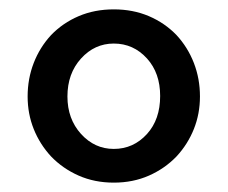

<svg xmlns="http://www.w3.org/2000/svg" viewBox="-20 -732 486 410"><path d="M357 -398Q381 -424 394 -456.5Q407 -489 407 -526Q407 -564 394 -597.5Q381 -631 357 -657Q332 -683 298 -697.5Q264 -712 223 -712Q182 -712 148 -697.5Q114 -683 89 -657Q65 -631 52 -597.5Q39 -564 39 -526Q39 -489 52 -456.5Q65 -424 89 -398Q114 -372 148 -357Q182 -342 223 -342Q264 -342 298 -357Q332 -372 357 -398ZM153 -607Q182 -639 223 -639Q265 -639 294 -607Q322 -576 322 -527Q322 -477 294 -446Q265 -414 223 -414Q182 -414 153 -446Q124 -478 124 -526Q124 -575 153 -607Z"/></svg>

Font: RT Raleway SemiBold
Style: Regular
Weight: 400
Designer: Matt McInerney, Pablo Impallari, Rodrigo Fuenzalida — Edited by Milan Moffatt in April 2016
Foundry: Matt McInerney, Pablo Impallari, Rodrigo Fuenzalida — Edited by Milan Moffatt in April 2016
Version: Version 3.001